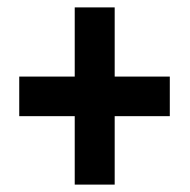

<svg xmlns="http://www.w3.org/2000/svg" viewBox="-20 -613 513 519"><path d="M290 -406H439V-299H290V-114H182V-299H32V-406H182V-593H290Z"/></svg>

Font: Noto Sans Khmer ExtraCondensed
Style: Bold
Weight: 700
Width: 2
Designer: Danh Hong and the Monotype Design Team
Foundry: Monotype Imaging Inc.
Version: Version 2.004